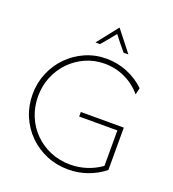

<svg xmlns="http://www.w3.org/2000/svg" viewBox="-147 -929 947 1050"><g transform="rotate(20 326.5 -404.5)"><path d="M368.8 8.3Q300.7 8.3 242 -16.3Q183.3 -41 139.2 -84.7Q95.1 -128.5 70.5 -186.8Q45.8 -245.1 45.8 -311.8Q45.8 -378.5 70.1 -436.8Q94.4 -495.1 137.8 -539.2Q181.2 -583.3 238.2 -608.3Q295.1 -633.3 360.4 -633.3Q424.3 -633.3 482.3 -609.7Q540.3 -586.1 584.7 -543.1L575.7 -504.2Q535.4 -552.1 479.5 -578.1Q423.6 -604.2 361.1 -604.2Q302.1 -604.2 250.7 -581.6Q199.3 -559 160.4 -519.1Q121.5 -479.2 99.7 -426.4Q77.8 -373.6 77.8 -312.5Q77.8 -251.4 99.7 -198.3Q121.5 -145.1 161.5 -105.2Q201.4 -65.3 254.5 -43.1Q307.6 -20.8 370.1 -20.8Q419.4 -20.8 465.3 -35.8Q511.1 -50.7 549.3 -78.5V-284.7H327.1V-311.1H577.1V-64.6Q534 -29.9 480.2 -10.8Q426.4 8.3 368.8 8.3ZM272.2 -695.8 367.4 -816.7H368.8L463.9 -695.8H436.1Q418.1 -716.7 401 -737.8Q384 -759 368.1 -779.9Q351.4 -759 334 -737.8Q316.7 -716.7 298.6 -695.8Z"/></g></svg>

Font: Afacad Flux Thin
Style: Regular
Weight: 250
Designer: Kristian Moeller
Foundry: Dicotype
Version: Version 1.100